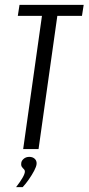

<svg xmlns="http://www.w3.org/2000/svg" viewBox="-20 -611 363 787"><path d="M75 0 152 -546H53L60 -591H323L316 -546H215L138 0ZM46 156Q63 134 72.5 117.5Q82 101 82 92Q82 86 78 82.5Q74 79 70 73.5Q66 68 67 59Q67 49 76.5 40.5Q86 32 100 32Q114 32 122.5 40Q131 48 130 61Q129 72 120 89Q111 106 98.5 124Q86 142 73 156Z"/></svg>

Font: Alumni Sans
Style: Italic
Weight: 400
Italic angle: -8°
Version: Version 1.016